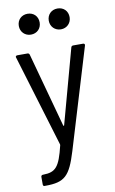

<svg xmlns="http://www.w3.org/2000/svg" viewBox="-99 -765 608 1016"><g transform="rotate(-10 204.5 -256.5)"><path d="M124 -601C157 -601 180 -625 180 -657C180 -690 157 -713 124 -713C92 -713 68 -690 68 -657C68 -625 92 -601 124 -601ZM285 -601C317 -601 341 -625 341 -657C341 -690 318 -713 285 -713C253 -713 229 -690 229 -657C229 -625 253 -601 285 -601ZM54 200H60C164 200 193 172 232 44L395 -495C397 -502 393 -506 386 -506H333C327 -506 323 -502 322 -497L213 -98C212 -95 209 -95 208 -98L99 -497C98 -502 94 -506 88 -506H34C28 -506 24 -503 24 -498C24 -497 25 -496 25 -495L174 -3C174 -2 175 1 174 3C147 115 126 139 59 140H57C51 140 47 144 47 150V190C47 196 50 200 54 200Z"/></g></svg>

Font: Barlow Semi Condensed
Style: Regular
Weight: 400
Width: 4
Designer: Jeremy Tribby
Foundry: Tribby Type
Version: Version 1.422;hotconv 1.0.109;makeotfexe 2.5.65596